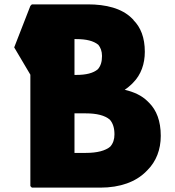

<svg xmlns="http://www.w3.org/2000/svg" viewBox="-20 -852 801 879"><path d="M321 -152V-333H373C422 -333 460 -324 483 -304C497 -288 504 -266 504 -237C504 -214 498 -196 485 -181C463 -162 425 -152 373 -152ZM321 -509V-673H329C375 -673 408 -665 430 -647C440 -635 447 -618 447 -596C447 -569 441 -550 428 -535C407 -517 374 -509 329 -509ZM126 -832 119 -825 45 -635 119 -510V0L126 7H439C531 7 602 -20 648 -66L655 -73C695 -113 716 -167 716 -230C716 -299 696 -348 663 -381L656 -388C629 -415 593 -431 551 -441C560 -447 572 -456 581 -465L582 -466L589 -473C626 -510 643 -560 643 -615C643 -680 624 -727 591 -760V-761L584 -768C538 -814 465 -832 382 -832Z"/></svg>

Font: Hussar Woodtype
Style: Blk
Weight: 900
Foundry: Cannot Into Space Fonts
Version: Version 1.07